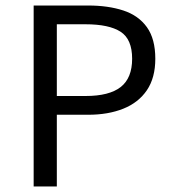

<svg xmlns="http://www.w3.org/2000/svg" viewBox="-20 -676 640 696"><path d="M102 0V-656H300Q372 -656 427 -638Q482 -620 512.5 -577.5Q543 -535 543 -463Q543 -394 512.5 -349Q482 -304 427 -282Q372 -260 300 -260H186V0ZM186 -328H290Q376 -328 417.5 -360.5Q459 -393 459 -463Q459 -534 417 -561Q375 -588 290 -588H186Z"/></svg>

Font: Source Code Variable
Style: Regular
Weight: 400
Monospace: yes
Designer: Paul D. Hunt, Teo Tuominen
Foundry: Adobe Systems Incorporated
Version: Version 1.010;hotconv 1.0.106;makeotfexe 2.5.65593